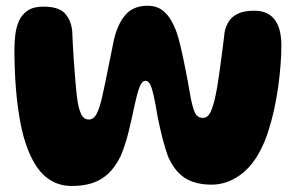

<svg xmlns="http://www.w3.org/2000/svg" viewBox="-20 -632 1006 653"><path d="M225 0.5Q185.5 0.5 155.5 -16.8Q125.5 -34 104.2 -65.8Q83 -97.5 68.5 -141Q59.5 -166.5 53 -196.8Q46.5 -227 41.8 -260.8Q37 -294.5 34.2 -329.5Q31.5 -364.5 30.2 -398.8Q29 -433 29 -464Q29 -489.5 32.2 -515.2Q35.5 -541 45.2 -562.2Q55 -583.5 74.8 -596.5Q94.5 -609.5 127 -609.5Q178 -609.5 199.5 -587.8Q221 -566 225.5 -527.5Q226.5 -503 227.8 -479.5Q229 -456 230.5 -433.8Q232 -411.5 233.8 -389.8Q235.5 -368 237.2 -346.8Q239 -325.5 241.5 -304Q246 -266.5 255 -246Q264 -225.5 282 -225.5Q299 -225.5 309.5 -246.5Q320 -267.5 328.5 -307.5Q333.5 -329 338.5 -353.5Q343.5 -378 348.5 -403.2Q353.5 -428.5 358.5 -452.5Q363.5 -476.5 367.5 -497Q380.5 -552 407.2 -582.2Q434 -612.5 482.5 -612.5Q511 -612.5 530.8 -598.2Q550.5 -584 564 -559.5Q577.5 -535 586.5 -504Q591 -487 595.5 -468.2Q600 -449.5 604 -429.8Q608 -410 612 -390Q616 -370 619.5 -350.8Q623 -331.5 626 -314Q633 -273 641.5 -252Q650 -231 670 -231Q687.5 -231 697.2 -253.5Q707 -276 714 -311.5Q718 -330 721.2 -352Q724.5 -374 727.8 -397Q731 -420 734 -442.8Q737 -465.5 739.5 -486.2Q742 -507 744 -523.5Q748 -543 758.2 -559.2Q768.5 -575.5 789.2 -585.5Q810 -595.5 845 -595.5Q871.5 -595.5 889.2 -586.2Q907 -577 917.5 -560.5Q928 -544 932.5 -522.8Q937 -501.5 937 -477.5Q937 -448 934.2 -411.5Q931.5 -375 926 -335.8Q920.5 -296.5 912 -258Q903.5 -219.5 892.2 -184.8Q881 -150 867 -123.5Q839 -66.5 794.5 -35.2Q750 -4 699.5 -4Q644 -4 608.5 -27Q573 -50 551 -101Q546 -115.5 541.2 -131Q536.5 -146.5 532.2 -163.2Q528 -180 524 -197.8Q520 -215.5 516.2 -234.2Q512.5 -253 509.5 -273Q503 -309.5 495.5 -333.2Q488 -357 475 -357Q462 -357 453.5 -333Q445 -309 437.5 -273Q427.5 -225 416.8 -181.5Q406 -138 390.5 -101.5Q372 -63.5 348 -41.2Q324 -19 293.5 -9.2Q263 0.5 225 0.5Z"/></svg>

Font: Gluten SemiBold
Style: Regular
Weight: 600
Designer: Tyler Finck
Foundry: Etcetera Type Company
Version: Version 1.300